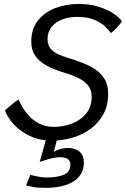

<svg xmlns="http://www.w3.org/2000/svg" viewBox="-20 -694 626 955"><path d="M205 240.5Q166 240.5 141.5 235.5Q117 230.5 109.5 228L131 175.5Q144.5 179.5 168.5 184.2Q192.5 189 210 189Q262.5 189 296.2 175.8Q330 162.5 330 124.5Q330 106.5 317.5 97.2Q305 88 278.5 88Q263 88 243.2 92.2Q223.5 96.5 206 102Q188.5 107.5 177.5 111.5L214 -19.5H268.5L247.5 62Q255.5 55 276.2 48.5Q297 42 317 42Q353 42 375 59.8Q397 77.5 397 114Q397 148.5 381.8 172.8Q366.5 197 339.8 212Q313 227 278.5 233.8Q244 240.5 205 240.5ZM238 5.5Q188 5.5 148.2 -9.5Q108.5 -24.5 79 -47.8Q49.5 -71 30.8 -97Q12 -123 4.5 -144.5Q8.5 -148 16.8 -155.5Q25 -163 35.5 -171.8Q46 -180.5 55.8 -187.8Q65.5 -195 72.5 -198.5Q78 -185.5 90.5 -163.2Q103 -141 124.2 -117.8Q145.5 -94.5 176.2 -78.8Q207 -63 248 -63Q296 -63 339 -79.8Q382 -96.5 409 -130Q436 -163.5 436 -213Q436 -247.5 417.2 -270Q398.5 -292.5 366 -307.8Q333.5 -323 291.5 -335Q246 -349 211 -368.2Q176 -387.5 155.8 -416Q135.5 -444.5 135.5 -486Q135.5 -549.5 168.2 -591.2Q201 -633 255 -653.8Q309 -674.5 373 -674.5Q427 -674.5 472 -660Q517 -645.5 547 -625Q577 -604.5 586.5 -587Q576.5 -573 559.8 -555Q543 -537 531 -529.5Q523 -543 503 -562.2Q483 -581.5 448.8 -595.8Q414.5 -610 363 -610Q324 -610 290.8 -597.8Q257.5 -585.5 237 -560.8Q216.5 -536 216.5 -499Q216.5 -470.5 231.2 -452.8Q246 -435 268.8 -424.5Q291.5 -414 316 -407Q355.5 -394.5 392 -380.5Q428.5 -366.5 456.8 -346.8Q485 -327 501.5 -298.2Q518 -269.5 518 -228Q518 -171 494.8 -127.2Q471.5 -83.5 431.8 -54Q392 -24.5 341.8 -9.5Q291.5 5.5 238 5.5Z"/></svg>

Font: Grandstander Thin Light
Style: Italic
Weight: 300
Italic angle: -15°
Version: Version 1.200